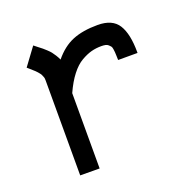

<svg xmlns="http://www.w3.org/2000/svg" viewBox="-97 -610 713 709"><g transform="rotate(-20 259.0 -255.5)"><path d="M180.7 -427.2Q213.9 -467.8 253.9 -484.1Q293.9 -500.5 352.5 -500.5Q410.6 -500.5 433.3 -464.1Q456.1 -427.7 456.1 -356V-353H379.9Q379.9 -357.9 379.4 -368.9Q378.9 -379.9 378.7 -384.3Q378.4 -388.7 377.2 -396.7Q376 -404.8 373.3 -408Q370.6 -411.1 366.2 -415.3Q361.8 -419.4 355 -420.9Q348.1 -422.4 338.9 -422.4Q317.9 -422.4 299.3 -417.5Q280.8 -412.6 259 -400.1Q237.3 -387.7 216.8 -361.3Q196.3 -335 178.7 -295.9V0L102.5 -0.5V-373Q102.5 -377.4 102.1 -381.6Q101.6 -385.7 99.6 -389.9Q97.7 -394 96.4 -397.2Q95.2 -400.4 91.6 -404.5Q87.9 -408.7 86.2 -411.1Q84.5 -413.6 79.1 -418.5Q73.7 -423.3 71.3 -425.5Q68.8 -427.7 62.3 -433.6Q55.7 -439.5 52.7 -441.9L103.5 -510.7Q106.9 -507.8 117.9 -499.3Q128.9 -490.7 133.3 -487.3Q137.7 -483.9 146.2 -475.8Q154.8 -467.8 159.7 -461.7Q164.6 -455.6 170.4 -446.3Q176.3 -437 180.7 -427.2Z"/></g></svg>

Font: Fantasque Sans Mono
Style: Regular
Weight: 400
Monospace: yes
Designer: Jany Belluz
Version: Version 1.8.0 ; ttfautohint (v1.8.2)